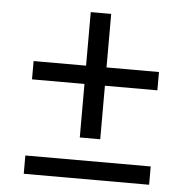

<svg xmlns="http://www.w3.org/2000/svg" viewBox="-47 -665 695 711"><g transform="rotate(5 300.0 -309.0)"><path d="M262 -152V-351H67V-419H262V-618H338V-419H533V-351H338V-152ZM67 0V-68H533V0Z"/></g></svg>

Font: IBM Plex Sans Thai
Style: Regular
Weight: 400
Designer: Mike Abbink, Paul van der Laan, Pieter van Rosmalen, Ben Mitchell, Mark Frömberg
Foundry: Bold Monday
Version: Version 1.1